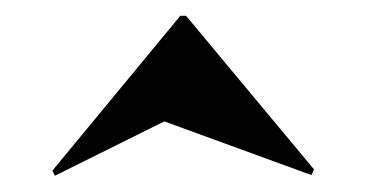

<svg xmlns="http://www.w3.org/2000/svg" viewBox="-20 -457 463 242"><path d="M49.2 -235.5 46 -241.9 207.3 -437.1H214.5L375.8 -243.5L372.6 -236.3L187.1 -304Z"/></svg>

Font: Playfair 144pt SemiCondensed Black
Style: Regular
Weight: 900
Width: 4
Designer: Claus Eggers Sørensen
Foundry: Claus Eggers Sørensen
Version: Version 2.203